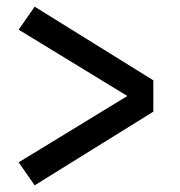

<svg xmlns="http://www.w3.org/2000/svg" viewBox="-20 -628 540 576"><path d="M84 -72 36 -141 362 -340 36 -539 84 -608 440 -387V-293Z"/></svg>

Font: Iosevka Term Curly Semibold
Style: Regular
Weight: 600
Designer: Belleve Invis
Foundry: Belleve Invis
Version: Version 32.3.0